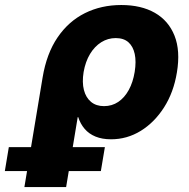

<svg xmlns="http://www.w3.org/2000/svg" viewBox="-127 -553 764 777"><path d="M-28.3 204.1 45.4 -239.3Q61.5 -336.4 106 -401.6Q150.4 -466.8 216.6 -499.8Q282.7 -532.7 363.8 -532.7Q444.3 -532.7 499.8 -501Q555.2 -469.2 579.3 -408.4Q603.5 -347.7 588.9 -259.8Q575.7 -179.2 536.9 -118.4Q498 -57.6 442.6 -23.4Q387.2 10.7 322.3 10.7Q286.6 10.7 259.8 -0.2Q232.9 -11.2 215.6 -31.5Q198.2 -51.8 189.5 -79.1H187.5L140.6 204.1ZM293.9 -123.5Q326.2 -123.5 351.6 -140.6Q377 -157.7 394 -188.7Q411.1 -219.7 418 -261.7Q424.8 -304.2 418.2 -334.7Q411.6 -365.2 392.6 -382.1Q373.5 -398.9 341.3 -398.9Q309.6 -398.9 282.7 -382.1Q255.9 -365.2 237.3 -334.5Q218.8 -303.7 211.4 -261.7Q204.6 -219.7 212.6 -188.7Q220.7 -157.7 241.5 -140.6Q262.2 -123.5 293.9 -123.5ZM-107.4 139.2 -91.3 42.5H297.4L281.2 139.2Z"/></svg>

Font: Inter 28pt ExtraBold
Style: Italic
Weight: 800
Italic angle: -9.3988°
Designer: Rasmus Andersson
Foundry: rsms
Version: Version 4.001;git-66647c0bb